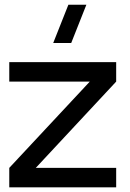

<svg xmlns="http://www.w3.org/2000/svg" viewBox="-20 -808 561 828"><path d="M352.5 -787.6 287.1 -622.6H209.5L274.9 -787.6ZM481 0H20V-84L367.2 -456.1H20V-540H481V-456.1L134.3 -84H481Z"/></svg>

Font: Vela Sans Med
Style: Regular
Weight: 500
Designer: Principal design: Mikhail Sharanda - project Manrope.
Design modification: Ravid Balaliev
Foundry: Mikhail Sharanda
Version: Version 1.001